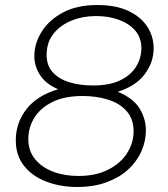

<svg xmlns="http://www.w3.org/2000/svg" viewBox="-20 -733 672 766"><path d="M288 13Q222 13 166 -8Q110 -29 76.5 -70.5Q43 -112 43 -173Q43 -243 85.5 -297.5Q128 -352 212 -377Q164 -397 140.5 -432.5Q117 -468 117 -509Q117 -560 146.5 -607Q176 -654 232 -683.5Q288 -713 368 -713Q443 -713 493 -689Q543 -665 568 -626Q593 -587 593 -540Q593 -484 557 -436.5Q521 -389 450 -367Q512 -341 537 -300Q562 -259 562 -213Q562 -169 543.5 -128Q525 -87 490 -55.5Q455 -24 404 -5.5Q353 13 288 13ZM293 -31Q362 -31 411.5 -56Q461 -81 487 -122Q513 -163 513 -209Q513 -259 484.5 -290.5Q456 -322 409.5 -336Q363 -350 310 -350Q238 -350 190 -326.5Q142 -303 117.5 -264Q93 -225 93 -178Q93 -131 120 -98Q147 -65 192 -48Q237 -31 293 -31ZM351 -392Q417 -392 459.5 -412.5Q502 -433 523 -467Q544 -501 544 -541Q544 -583 519 -611.5Q494 -640 453 -654.5Q412 -669 363 -669Q311 -669 266 -651Q221 -633 193.5 -598.5Q166 -564 166 -514Q166 -471 191 -444Q216 -417 258 -404.5Q300 -392 351 -392Z"/></svg>

Font: MuseoModerno Thin ExtraLight
Style: Italic
Weight: 250
Italic angle: -9°
Version: Version 1.003